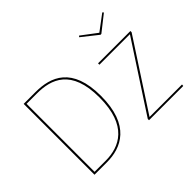

<svg xmlns="http://www.w3.org/2000/svg" viewBox="-141 -1024 1305 1305"><g transform="rotate(-45 511.0 -371.5)"><path d="M943.3 -742.9 831.4 -659 720.3 -742.9 712.7 -734.6 827.4 -643.7H835.4L950.8 -734.6ZM240.4 -680.9H125.7V0H245.7C382.6 0 536.1 -65.6 536.1 -348C536.1 -626.4 385.3 -680.8 240.4 -680.8ZM239.1 -667.3C376.1 -667.3 521.3 -619.7 521.3 -348C521.3 -77.8 380 -13.6 246.1 -13.6H140.1V-667.3ZM989 -518.3H678.1V-505.1H971.4L649.7 -11.8V0H978.8L980.1 -13.1H667.7L989 -506.4Z"/></g></svg>

Font: Fira Sans Hair
Style: Regular
Weight: 100
Designer: bBox Type GmbH & Carrois Corporate GbR & Edenspiekermann AG
Foundry: bBox Type GmbH & Carrois Corporate GbR & Edenspiekermann AG
Version: Version 4.300;PS 004.300;hotconv 1.0.88;makeotf.lib2.5.64775